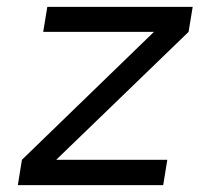

<svg xmlns="http://www.w3.org/2000/svg" viewBox="-20 -540 640 560"><path d="M32 0 44 -74 429 -447H106L118 -520H542L530 -447L144 -74H468L456 0Z"/></svg>

Font: Iosevka SS04 Extended
Style: Italic
Weight: 400
Width: 7
Italic angle: -9°
Monospace: yes
Designer: Belleve Invis
Foundry: Belleve Invis
Version: Version 19.0.0; ttfautohint (v1.8.4)